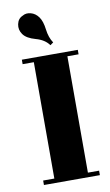

<svg xmlns="http://www.w3.org/2000/svg" viewBox="-86 -800 483 845"><g transform="rotate(-10 155.0 -378.0)"><path d="M189 -611 175 -601Q156 -628 116 -639Q76 -650 61 -671Q46 -692 51 -716.5Q56 -741 77 -750Q93 -760 114 -754.5Q135 -749 149 -729.5Q163 -710 167.5 -673Q172 -636 189 -611ZM290 0H40V-20H90V-540H40V-560H290V-540H240V-20H290Z"/></g></svg>

Font: Rozha One
Style: Regular
Weight: 400
Designer: Tim Donaldson, Indian Type Foundry
Foundry: Indian Type Foundry
Version: Version 1.301;PS 1.0;hotconv 1.0.78;makeotf.lib2.5.61930; tt